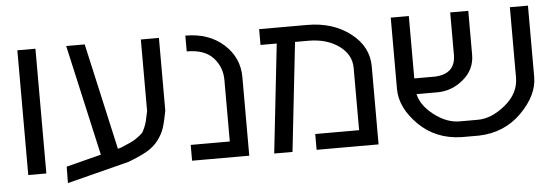

<svg xmlns="http://www.w3.org/2000/svg" viewBox="-45 -733 2665 920"><g transform="rotate(-5 1287.0 -272.5)"><path d="M62 0V-600H149V0Z M417 -67 297 -600H386L501 -88L516 -92Q547 -105 564.5 -113Q582 -121 598 -133Q614 -145 620.5 -151.5Q627 -158 635 -177Q643 -196 646 -209.5Q649 -223 656 -256V-600H743V-250Q733 -197 723.5 -168Q714 -139 692.5 -110.5Q671 -82 637.5 -62.5Q604 -43 546 -21L248 55L249 -24Z M870 -600Q983 -600 1054 -536Q1125 -472 1125 -378V0H850V-76H1038V-372Q1038 -434 997 -479Q956 -524 870 -524Z M1660 -375Q1660 -440 1601.5 -482Q1543 -524 1456 -524H1391L1333 0H1245L1303 -524H1225V-600H1456Q1579 -600 1663 -535.5Q1747 -471 1747 -375V0H1449V-76H1660Z M2044 -300Q2142 -304 2144 -393V-600H2231V-389Q2231 -318 2175 -271Q2119 -224 2049 -224H1949Q1962 -168 2022 -122Q2082 -76 2144 -76H2231Q2297 -76 2364 -131Q2431 -186 2431 -262V-600H2518V-257Q2518 -169 2435 -86Q2352 -3 2229 0H2147Q2022 -3 1940 -85Q1858 -167 1858 -257V-600H1945V-300Z"/></g></svg>

Font: ColatingCofangSans
Style: Regular
Weight: 400
Foundry: GNU
Version: Version 412.227;June 27, 2022;FontCreator 11.0.0.2412 32-bit